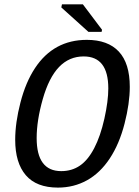

<svg xmlns="http://www.w3.org/2000/svg" viewBox="-20 -852 640 882"><path d="M246.1 9.8Q147.5 9.8 98.6 -47.1Q49.8 -104 49.8 -210Q49.8 -288.1 74 -381.3Q98.1 -474.6 140.9 -539.3Q183.6 -604 243.2 -636.5Q302.7 -668.9 378.9 -668.9Q475.6 -668.9 525.9 -615Q576.2 -561 576.2 -453.1Q576.2 -377.4 552.2 -284.2Q528.3 -190.9 484.4 -124.3Q440.4 -57.6 379.9 -23.9Q319.3 9.8 246.1 9.8ZM477.5 -445.8Q477.5 -592.8 364.3 -592.8Q297.9 -592.8 251.2 -544.2Q204.6 -495.6 176.5 -397Q148.4 -298.3 148.4 -217.8Q148.4 -65.9 261.2 -65.9Q310.1 -65.9 347.2 -91.3Q384.3 -116.7 412.8 -171.4Q441.4 -226.1 459.5 -306.9Q477.5 -387.7 477.5 -445.8ZM386.2 -705.6 261.7 -817.9 264.6 -832H360.8L448.7 -715.3L446.8 -705.6Z"/></svg>

Font: Liberation Mono
Style: Italic
Weight: 400
Italic angle: -12°
Monospace: yes
Designer: Steve Matteson
Foundry: Ascender Corporation
Version: Version 2.1.5